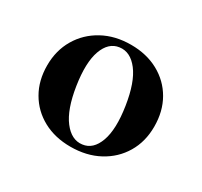

<svg xmlns="http://www.w3.org/2000/svg" viewBox="-97 -840 705 669"><g transform="rotate(30 256.0 -505.0)"><path d="M257 -712Q319.5 -712 367.5 -685.8Q415.5 -659.5 442.2 -613Q469 -566.5 469 -505Q469 -444.5 441.2 -398Q413.5 -351.5 364.2 -325Q315 -298.5 250.5 -298.5Q188 -298.5 140.2 -324.5Q92.5 -350.5 65.8 -396.8Q39 -443 39 -504Q39 -564 66.8 -611Q94.5 -658 143.8 -685Q193 -712 257 -712ZM282.5 -326Q323.5 -331 341.5 -380.8Q359.5 -430.5 346 -518Q332.5 -605.5 300 -647.8Q267.5 -690 226 -684Q185 -678.5 167.2 -629Q149.5 -579.5 163 -492Q176.5 -405 209 -362.8Q241.5 -320.5 282.5 -326Z"/></g></svg>

Font: Fraunces 72pt SemiBold
Style: Regular
Weight: 600
Version: Version 1.000;[b76b70a41]